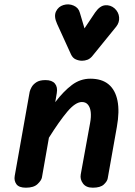

<svg xmlns="http://www.w3.org/2000/svg" viewBox="-20 -873 627 893"><path d="M100.5 0Q68 0 56.2 -16.5Q44.5 -33 48.5 -55L118 -446Q120 -455 127 -467.8Q134 -480.5 149.2 -490.5Q164.5 -500.5 191.5 -500.5Q222 -500.5 235.5 -484.2Q249 -468 244 -439.5L237 -398Q275.5 -448.5 314.5 -477.8Q353.5 -507 400 -507Q453.5 -507 485 -480.8Q516.5 -454.5 526.5 -404.5Q536.5 -354.5 523.5 -282.5L481 -43.5Q479 -30 463 -15Q447 0 411.5 0Q380 0 365.8 -19.8Q351.5 -39.5 355.5 -61.5L399 -300.5Q404.5 -330 402 -351.8Q399.5 -373.5 389.2 -386Q379 -398.5 361 -398.5Q331 -398.5 293.2 -353.8Q255.5 -309 207.5 -232.5L175 -47.5Q172.5 -34 154.8 -17Q137 0 100.5 0ZM361.5 -590.5Q347 -590.5 332.5 -596.8Q318 -603 310 -620.5L245.5 -762Q229.5 -797 240.5 -819.8Q251.5 -842.5 275 -849.5Q299.5 -857 322.5 -847Q345.5 -837 351.5 -813.5L373 -741L422.5 -815Q444.5 -846.5 469.2 -848.5Q494 -850.5 513 -834Q532 -816.5 534 -792.5Q536 -768.5 520.5 -749L410 -613Q399.5 -600 387 -595.2Q374.5 -590.5 361.5 -590.5Z"/></svg>

Font: Edu AU VIC WA NT Pre SemiBold
Style: Regular
Weight: 600
Designer: Tina and Corey Anderson, Eben Sorkin, Mirko Velimirovic
Foundry: Google for Education
Version: Version 1.001